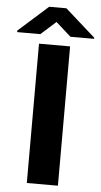

<svg xmlns="http://www.w3.org/2000/svg" viewBox="-106 -939 513 976"><g transform="rotate(5 150.5 -451.0)"><path d="M228 -710.9V0H69.3V-710.9ZM192.4 -902.3 346.2 -765.6V-759.8H225.6L148.4 -828.6L71.8 -759.8H-46.4V-767.6L104.5 -902.3Z"/></g></svg>

Font: Vazirmatn FD ExtraBold
Style: Regular
Weight: 800
Designer: Saber Rastikerdar
Foundry: Saber Rastikerdar
Version: Version 33.003